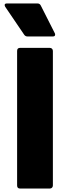

<svg xmlns="http://www.w3.org/2000/svg" viewBox="-20 -1049 405 1111"><path d="M79 24V-754Q79 -772 96 -772H268Q276 -772 281 -767Q286 -762 286 -754V24Q286 32 281 37Q276 42 268 42H96Q79 42 79 24ZM120 -848 10 -1010Q7 -1016 7 -1020Q7 -1029 20 -1029H197Q210 -1029 216 -1017L297 -857Q299 -854 299 -849Q299 -838 286 -838H139Q127 -838 120 -848Z"/></svg>

Font: LINE Seed JP_TTF ExtraBold
Style: Regular
Weight: 800
Designer: LY Corporation & Fontrix & Fontworks
Version: Version 1.015